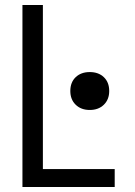

<svg xmlns="http://www.w3.org/2000/svg" viewBox="-20 -750 540 770"><path d="M70 0V-730H152V-72H440V0ZM340 -309Q305 -309 283.5 -330Q262 -351 262 -385Q262 -420 283.5 -440.5Q305 -461 340 -461Q375 -461 396.5 -440.5Q418 -420 418 -385Q418 -351 396.5 -330Q375 -309 340 -309Z"/></svg>

Font: M PLUS Code Latin
Style: Regular
Weight: 400
Designer: Coji Morishita
Foundry: UNDERFOREST DESIGN
Version: Version 1.002; ttfautohint (v1.8.3)